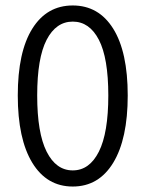

<svg xmlns="http://www.w3.org/2000/svg" viewBox="-20 -670 532 702"><path d="M45 -321Q45 -480 98 -565Q151 -650 246 -650Q341 -650 394 -565Q447 -480 447 -321Q447 -162 394 -75Q341 12 246 12Q151 12 98 -75Q45 -162 45 -321ZM376 -321Q376 -458 341.5 -524.5Q307 -591 246 -591Q185 -591 150.5 -524.5Q116 -458 116 -321Q116 -184 150.5 -115.5Q185 -47 246 -47Q307 -47 341.5 -115.5Q376 -184 376 -321Z"/></svg>

Font: Assistant-zap
Style: zap
Weight: 400
Designer: Hebrew By Ben Nathan, Latin by Paul Hunt
Version: Version 2.001